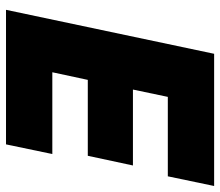

<svg xmlns="http://www.w3.org/2000/svg" viewBox="-68 -682 750 655"><g transform="rotate(90 307.5 -355.0)"><path d="M14 0 164 -710H615L582 -552H311L286 -433H545L512 -279H253L227 -158H506L473 0Z"/></g></svg>

Font: Geist Mono Black
Style: Italic
Weight: 900
Italic angle: -12°
Monospace: yes
Designer: Basement.studio, Andrés Briganti, Mateo Zaragoza
Foundry: Basement.studio, Vercel, Andrés Briganti, Guido Ferreyra, Mateo Zaragoza
Version: Version 1.500; ttfautohint (v1.8.4.7-5d5b)